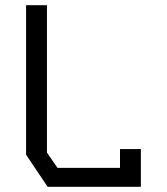

<svg xmlns="http://www.w3.org/2000/svg" viewBox="-20 -716 640 736"><path d="M80 -696V-123L162.5 0H520V-144.5H440V-72.5H200.5L160 -131V-696Z"/></svg>

Font: Kode Mono
Style: Regular
Weight: 400
Monospace: yes
Designer: Isa Ozler
Foundry: Kadena LLC
Version: Version 1.000;gftools[0.9.28]